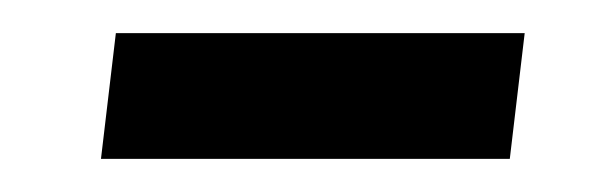

<svg xmlns="http://www.w3.org/2000/svg" viewBox="-20 -358 367 116"><path d="M41 -262 50 -338H297L288 -262Z"/></svg>

Font: Aleo
Style: Italic
Weight: 400
Italic angle: -7°
Designer: Alessio Laiso
Foundry: Alessio Laiso
Version: Version 2.001;gftools[0.9.29]